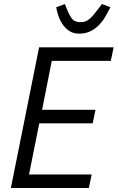

<svg xmlns="http://www.w3.org/2000/svg" viewBox="-20 -933 584 953"><path d="M34 0 174 -698H544L530 -631H237L189 -388H454L440 -321H175L124 -67H435L421 0ZM373 -766Q347 -766 328 -777Q309 -788 295 -806.5Q281 -825 272 -848.5Q263 -872 259 -897L302 -913L310 -893Q325 -855 338 -839Q351 -823 380 -823Q393 -823 403 -826.5Q413 -830 423 -838Q433 -846 444.5 -859.5Q456 -873 471 -893L486 -913L528 -897Q518 -877 505 -854Q492 -831 474 -811.5Q456 -792 431 -779Q406 -766 373 -766Z"/></svg>

Font: IBM Plex Sans Cond
Style: Italic
Weight: 400
Width: 3
Italic angle: -11°
Designer: Mike Abbink, Paul van der Laan, Pieter van Rosmalen
Foundry: Bold Monday
Version: Version 1.3